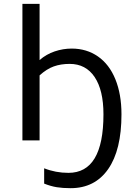

<svg xmlns="http://www.w3.org/2000/svg" viewBox="-20 -734 691 1004"><path d="M187 0H97.2V-713.9H187V-419.9Q221.7 -450.2 265.6 -465.1Q309.6 -480 355 -480Q432.6 -480 491.9 -439Q551.3 -397.9 583.3 -319.6Q615.2 -241.2 615.2 -136.2Q615.2 50.3 545.7 150.1Q476.1 250 349.1 250Q307.6 250 276.4 244.9Q245.1 239.7 210.9 226.1V146Q271 169.9 337.9 169.9Q521 169.9 521 -136.2Q521 -262.2 474.9 -331.1Q428.7 -399.9 344.2 -399.9Q298.3 -399.9 261.2 -386.7Q224.1 -373.5 187 -339.8Z"/></svg>

Font: NotoSans
Style: Regular
Weight: 400
Designer: Monotype Design team
Foundry: Monotype Imaging Inc.
Version: Version 1.04; ttfautohint (v1.4.1)